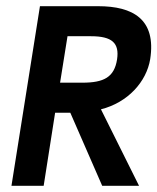

<svg xmlns="http://www.w3.org/2000/svg" viewBox="-20 -600 508 620"><path d="M17 0H121L158 -236H207L310 0H429L306 -247C393 -269 453 -336 465 -409C485 -538 409 -580 297 -580H109ZM174 -333 198 -483H274C342 -483 366 -461 358 -408C349 -351 316 -333 246 -333Z"/></svg>

Font: Charger Sport
Style: BlkNrwObl
Weight: 900
Designer: Jasper
Foundry: Cannot Into Space Fonts
Version: Version 1.1